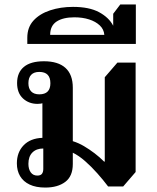

<svg xmlns="http://www.w3.org/2000/svg" viewBox="-20 -834 709 865"><path d="M184 11Q142 11 113.5 -2.5Q85 -16 70.5 -40.5Q56 -65 56 -98Q56 -148 86.5 -179.5Q117 -211 171 -213V-388L195 -379Q188 -374 176 -370Q164 -366 149 -366Q110 -366 83.5 -390.5Q57 -415 57 -460Q57 -507 87.5 -532.5Q118 -558 178 -558Q242 -558 275 -528Q308 -498 308 -439V-198Q334 -190 358.5 -175.5Q383 -161 406 -143.5Q429 -126 449 -106H452V-486L509 -552H591V-59L535 6H467Q446 -22 419 -52.5Q392 -83 363.5 -108Q335 -133 308 -146V-95Q308 -40 274 -14.5Q240 11 184 11ZM148 -43Q163 -43 169 -51Q175 -59 175 -73V-165Q144 -165 126 -147Q108 -129 108 -96Q108 -72 118.5 -57.5Q129 -43 148 -43ZM157 -409Q207 -409 207 -459Q207 -510 157 -510Q133 -510 120.5 -497Q108 -484 108 -459Q108 -435 120.5 -422Q133 -409 157 -409Z M103 -636V-664Q103 -711 131 -741.5Q159 -772 206 -787.5Q253 -803 309 -803Q382 -803 426.5 -779Q471 -755 490 -718V-772L522 -814H592V-636ZM206 -677H450Q448 -702 429.5 -719.5Q411 -737 381.5 -746.5Q352 -756 315 -756Q264 -756 235 -737Q206 -718 206 -677Z"/></svg>

Font: Noto Serif Thai
Style: Regular
Weight: 400
Designer: Monotype Design Team
Foundry: Monotype Imaging Inc.
Version: Version 2.001